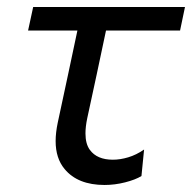

<svg xmlns="http://www.w3.org/2000/svg" viewBox="-20 -516 547 547"><path d="M278 11Q201.5 11 164 -34.5Q138.5 -65 138.5 -114Q138.5 -138 144.5 -166.5Q160 -239.5 174 -304Q188 -368.5 200.5 -429H60L74.5 -496H507L493 -429H282Q268.5 -366.5 255.5 -304L228.5 -179Q223.5 -155 223.5 -136Q223.5 -106 236 -89Q256.5 -61 301.5 -61Q322.5 -61 345.2 -67.8Q368 -74.5 390.5 -90L383 -14.5Q366 -4 336.5 3.5Q307 11 278 11Z"/></svg>

Font: Heraclito
Style: Italic
Weight: 400
Italic angle: -12°
Designer: Kostas Bartsokas (font) & Cristiano Sobral (main changes)
Foundry: Kostas Bartsokas (font) & Cristiano Sobral (main changes)
Version: Version 1.00;July 8, 2020;FontCreator 13.0.0.2655 64-bit